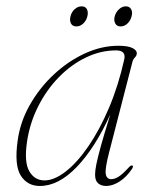

<svg xmlns="http://www.w3.org/2000/svg" viewBox="-20 -594 486 621"><path d="M333 -101.5Q319.5 -49.5 322 -32Q324.5 -14.5 340 -14.5Q351 -14.5 364 -22.8Q377 -31 397 -53Q404 -60.5 408.5 -58.5Q412 -56.5 407.5 -48.5Q389 -21 366.5 -6.8Q344 7.5 323.5 7.5Q307.5 7.5 297.5 -1Q287.5 -9.5 287.5 -29.5Q287.5 -42.5 291.8 -63.5Q296 -84.5 306.5 -122.5Q317 -160.5 337 -224.5Q288 -116.5 228.8 -54.5Q169.5 7.5 109 7.5Q68.5 7.5 47.2 -26Q26 -59.5 37 -138.5Q45 -199 76.2 -254.2Q107.5 -309.5 153.8 -352.8Q200 -396 254.2 -421Q308.5 -446 362.5 -446Q393.5 -446 408 -438.8Q422.5 -431.5 422.5 -422Q422.5 -414.5 416.8 -408.8Q411 -403 409 -396.5ZM67.5 -136.5Q57.5 -69.5 74.8 -40Q92 -10.5 124 -10.5Q155.5 -10.5 192.5 -39.2Q229.5 -68 265.8 -120.8Q302 -173.5 332.5 -245.2Q363 -317 382 -402.5Q388 -431 355.5 -431Q305.5 -431 257.8 -408Q210 -385 170.2 -344.2Q130.5 -303.5 103.5 -250Q76.5 -196.5 67.5 -136.5ZM227 -508.5Q214.5 -508.5 209.5 -518.2Q204.5 -528 208 -541Q211 -554.5 221.2 -564Q231.5 -573.5 244 -573.5Q256.5 -573.5 261.2 -564Q266 -554.5 262.5 -541Q259.5 -528 249.5 -518.2Q239.5 -508.5 227 -508.5ZM370 -508.5Q358 -508.5 352.8 -518.2Q347.5 -528 351 -541Q354.5 -554.5 364.8 -564Q375 -573.5 387 -573.5Q399 -573.5 404.2 -564Q409.5 -554.5 405.5 -541Q402.5 -528 392.5 -518.2Q382.5 -508.5 370 -508.5Z"/></svg>

Font: Fraunces 72pt S000 Thin
Style: Italic
Weight: 100
Italic angle: -16°
Version: Version 1.000; ttfautohint (v1.8.3)